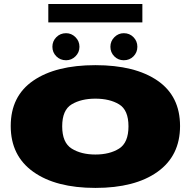

<svg xmlns="http://www.w3.org/2000/svg" viewBox="-20 -916 944 940"><path d="M447 4Q641 4 751.2 -74.8Q861.5 -153.5 861.5 -299Q861.5 -445.5 751.2 -521.2Q641 -597 447 -597Q253.5 -597 143 -521.2Q32.5 -445.5 32.5 -299Q32.5 -153.5 143 -74.8Q253.5 4 447 4ZM447 -159.5Q377.5 -159.5 331 -188.5Q284.5 -217.5 284.5 -297.5Q284.5 -377.5 331 -405.2Q377.5 -433 447 -433Q517 -433 563 -405.2Q609 -377.5 609 -297.5Q609 -217.5 563 -188.5Q517 -159.5 447 -159.5ZM303.5 -621Q330 -621 349.5 -640.2Q369 -659.5 369 -687Q369 -714.5 349.5 -734Q330 -753.5 303.5 -753.5Q275 -753.5 255.8 -734Q236.5 -714.5 236.5 -687Q236.5 -659.5 255.8 -640.2Q275 -621 303.5 -621ZM586 -621Q614.5 -621 633.5 -640.2Q652.5 -659.5 652.5 -687Q652.5 -714.5 633.5 -734Q614.5 -753.5 586 -753.5Q559.5 -753.5 540 -734Q520.5 -714.5 520.5 -687Q520.5 -659.5 539.5 -640.2Q558.5 -621 586 -621ZM216.5 -806.5H677V-896.5H216.5Z"/></svg>

Font: Anybody Expanded Black
Style: Regular
Weight: 900
Width: 7
Designer: Tyler Finck
Foundry: Etcetera Type Company
Version: Version 1.113;gftools[0.9.25]